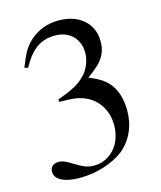

<svg xmlns="http://www.w3.org/2000/svg" viewBox="-115 -837 787 936"><g transform="rotate(-15 279.0 -368.5)"><path d="M169.9 -381.8Q198.2 -391.6 219.2 -400.4Q240.2 -409.2 256.3 -418Q272.5 -426.8 285.2 -436.5Q297.9 -446.3 310.5 -459Q331.1 -480.5 342.8 -509.3Q354.5 -538.1 354.5 -567.4Q354.5 -621.1 320.8 -653.8Q287.1 -686.5 231.4 -686.5Q178.7 -686.5 139.6 -658.7Q100.6 -630.9 66.4 -568.4L48.8 -573.2Q58.6 -597.7 66.9 -616.2Q75.2 -634.8 83.5 -649.4Q91.8 -664.1 101.6 -675.8Q111.3 -687.5 124 -699.2Q185.5 -752.9 268.6 -752.9Q346.7 -752.9 394 -711.4Q441.4 -669.9 441.4 -600.6Q441.4 -578.1 436 -558.6Q430.7 -539.1 418.9 -521Q407.2 -502.9 387.2 -484.9Q367.2 -466.8 337.9 -446.3Q375 -430.7 394.5 -418.5Q414.1 -406.2 431.6 -387.7Q455.1 -362.3 467.3 -324.7Q479.5 -287.1 479.5 -243.2Q479.5 -184.6 457.5 -135.7Q435.5 -86.9 393.6 -52.7Q352.5 -21.5 293.5 -2.9Q234.4 15.6 171.9 15.6Q114.3 15.6 81.1 -1.5Q47.9 -18.6 47.9 -47.9Q47.9 -65.4 59.1 -76.2Q70.3 -86.9 89.8 -86.9Q104.5 -86.9 120.1 -80.6Q135.7 -74.2 160.2 -58.6Q191.4 -39.1 211.4 -31.7Q231.4 -24.4 254.9 -24.4Q286.1 -24.4 312.5 -37.1Q338.9 -49.8 358.4 -71.8Q377.9 -93.8 388.7 -124.5Q399.4 -155.3 399.4 -190.4Q399.4 -249 368.7 -293.9Q337.9 -338.9 284.2 -356.4Q265.6 -363.3 241.7 -365.7Q217.8 -368.2 169.9 -368.2Z"/></g></svg>

Font: BabelStone Tibetan
Style: Regular
Weight: 400
Designer: Christopher J. Fynn
Foundry: BabelStone
Version: Version 10.011 October 1, 2023